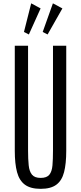

<svg xmlns="http://www.w3.org/2000/svg" viewBox="-20 -1137 492 1166"><path d="M227.1 9.8Q165.5 9.8 131.3 -15.4Q97.2 -40.5 83.5 -91.6Q69.8 -142.6 69.8 -220.7V-859.4H150.4V-223.1Q150.4 -169.9 154.3 -132.8Q158.2 -95.7 174.3 -76.2Q190.4 -56.6 227.1 -56.6Q264.2 -56.6 279.8 -76.2Q295.4 -95.7 298.6 -132.6Q301.8 -169.4 301.8 -222.7V-859.4H382.3V-220.7Q382.3 -142.6 369.1 -91.6Q356 -40.5 322.3 -15.4Q288.6 9.8 227.1 9.8ZM269 -927.7 239.3 -942.9 301.3 -1116.7 358.9 -1085.9ZM155.3 -927.7 125.5 -942.9 169.4 -1116.7 226.6 -1085.9Z"/></svg>

Font: Antonio ExtraLight
Style: Regular
Weight: 250
Designer: Vernon Adams
Foundry: Vernon Adams
Version: Version 1.002